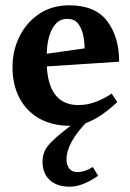

<svg xmlns="http://www.w3.org/2000/svg" viewBox="-20 -457 490 722"><path d="M428 -225 156 -207.2Q164 -62 275 -62Q310 -62 342.6 -75Q375.2 -88 400 -105L421 -73Q380 -35 347 -15.5Q314 4 288.6 10Q263.2 16 242 16Q177.2 16 128.6 -11Q80 -38 53.5 -88Q27 -138 27 -204.5Q27 -266 52.9 -319Q78.9 -372 126.9 -404.5Q175 -437 240.4 -437Q338 -437 383 -377.7Q428 -318.4 428 -225ZM234 -386Q205.6 -386 188.8 -366.5Q172 -347 164 -316.8Q156 -286.6 156 -255L298 -275Q298 -303.1 292 -328.1Q286 -353 272.5 -369.5Q258.9 -386 234 -386ZM230 143Q230 162 240 176Q251 191 275.5 190Q300 189 329 171L349 204Q320 224 293.5 234.5Q267 245 243 245Q194 245 167 220Q140 195 140 151Q140 129 148 111Q156 93 178 72Q207 44 267 0H308Q230 80 230 143Z"/></svg>

Font: Buenard
Style: Regular
Weight: 400
Version: Version 2.000